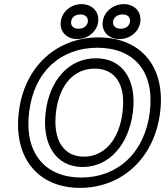

<svg xmlns="http://www.w3.org/2000/svg" viewBox="-20 -872 799 929"><path d="M373 -13C200 -13 96 -130 121 -330C145 -529 277 -641 451 -641C626 -641 729 -529 705 -330C680 -130 547 -13 373 -13ZM367 37C569 37 728 -106 755 -330C782 -553 658 -691 457 -691C257 -691 98 -553 71 -330C44 -106 166 37 367 37ZM380 -64C511 -64 604 -176 623 -330C642 -484 575 -590 444 -590C313 -590 220 -484 201 -330C182 -176 249 -64 380 -64ZM386 -114C291 -114 234 -190 251 -330C268 -468 342 -540 438 -540C534 -540 590 -468 573 -330C556 -190 481 -114 386 -114ZM360 -733C334 -733 322 -748 324 -767C326 -787 342 -802 368 -802C395 -802 407 -787 405 -767C403 -749 387 -733 360 -733ZM353 -683C403 -683 449 -717 455 -767C461 -817 424 -852 374 -852C325 -852 280 -817 274 -767C268 -718 304 -683 353 -683ZM564 -733C537 -733 525 -749 527 -767C529 -787 546 -802 573 -802C600 -802 611 -787 609 -767C607 -749 591 -733 564 -733ZM558 -683C608 -683 653 -717 659 -767C665 -817 629 -852 579 -852C529 -852 483 -817 477 -767C471 -717 508 -683 558 -683Z"/></svg>

Font: Falling Sky
Style: ExtOuObl
Weight: 400
Designer: Paul D. Hunt
Foundry: Adobe Systems Incorporated
Version: Version 1.02